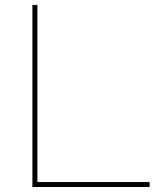

<svg xmlns="http://www.w3.org/2000/svg" viewBox="-20 -750 675 770"><path d="M110 0V-730H130V-20H580V0Z"/></svg>

Font: M PLUS 2 Thin Thin
Style: Regular
Weight: 250
Version: Version 1.001